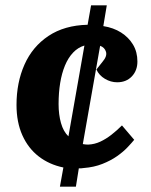

<svg xmlns="http://www.w3.org/2000/svg" viewBox="-20 -667 568 721"><path d="M205 34 218 -38Q165 -49 125.5 -79.5Q86 -110 64 -159Q42 -208 42 -273Q42 -357 72 -424.5Q102 -492 162 -532Q222 -572 309 -574L322 -647H381L368 -569Q406 -563 434.5 -545Q463 -527 479.5 -499.5Q496 -472 496 -436Q496 -402 475 -380Q454 -358 420 -358Q396 -358 374 -371Q352 -384 342 -406L365 -435Q383 -456 378 -472.5Q373 -489 356 -495L291 -126Q296 -125 301 -124.5Q306 -124 311 -124Q335 -125 356.5 -135Q378 -145 398.5 -161Q419 -177 438 -196L484 -142Q475 -131 459 -114Q443 -97 419.5 -80.5Q396 -64 364.5 -51.5Q333 -39 294 -36Q290 -35 285.5 -35Q281 -35 276 -35L265 34ZM237 -155 297 -496Q273 -489 254.5 -469.5Q236 -450 224 -421Q212 -392 206 -355.5Q200 -319 200 -276Q200 -237 209 -205Q218 -173 237 -155Z"/></svg>

Font: Literata 18pt
Style: Bold Italic
Weight: 700
Italic angle: -2°
Designer: Latin by Veronika Burian and Jose Scaglione. Greek by Irene Vlachou. Cyrillic by Vera Evstafieva
Foundry: TypeTogether
Version: Version 3.103;gftools[0.9.29]